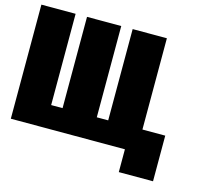

<svg xmlns="http://www.w3.org/2000/svg" viewBox="-106 -758 1148 1016"><g transform="rotate(15 468.5 -250.0)"><path d="M625 125H812.5V-125H687.5V-625H500V-125H437.5V-625H250V-125H187.5V-625H0V0H625Z"/></g></svg>

Font: Faithful 32x
Style: Semibold
Weight: 400
Foundry: Faithful Resource Pack
Version: Version 1.0; January 27, 2023